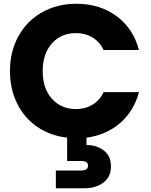

<svg xmlns="http://www.w3.org/2000/svg" viewBox="-20 -730 802 1021"><path d="M384 -150Q433 -150 471.5 -173Q510 -196 531 -240H719Q692 -139 618.5 -75.5Q545 -12 440 2V41Q492 41 531 69.5Q570 98 570 155Q570 212 529 241.5Q488 271 431 271H277V177H408Q428 177 438 171Q448 165 448 151Q448 137 438 131.5Q428 126 408 126H337V2Q247 -8 178 -55.5Q109 -103 71 -180Q33 -257 33 -352Q33 -456 78 -537.5Q123 -619 203.5 -664.5Q284 -710 386 -710Q511 -710 600 -644Q689 -578 719 -464H531Q510 -508 471.5 -531Q433 -554 384 -554Q305 -554 256 -499Q207 -444 207 -352Q207 -260 256 -205Q305 -150 384 -150Z"/></svg>

Font: Fz Poppins
Style: Bold
Weight: 700
Designer: Ninad Kale (Devanagari), Jonny Pinhorn (Latin)
Foundry: Indian Type Foundry
Version: Vit hóa bi Vntype.Com & FontZin.Com